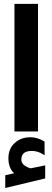

<svg xmlns="http://www.w3.org/2000/svg" viewBox="-20 -671 264 979"><path d="M53.7 -651.4V-0.5H173.8V-651.4ZM6.8 222.7V287.6L210.4 238.8V172.4L204.6 173.3C199.2 174.8 189.5 176.8 174.3 179.7C159.2 182.6 147.9 185.1 139.6 186.5C138.2 187 137.2 187 136.7 187C134.8 187 132.3 186.5 128.9 185.1C99.6 174.3 88.9 160.6 88.9 141.6C88.9 112.8 106.9 98.6 142.6 98.6C161.6 98.6 181.2 104 200.2 116.2L207.5 120.6V111.8L207 53.7V50.8L204.6 49.3C183.1 36.6 160.6 28.8 135.7 28.8C103 28.8 76.2 38.6 55.2 58.1C33.7 77.1 22.9 103 22.9 135.3C22.9 168.9 31.7 192.9 51.8 212.4Z"/></svg>

Font: Shabnam
Style: Bold
Weight: 700
Foundry: DejaVu fonts team - Redesigned by Saber Rastikerdar - Based on Vazir font
Version: Version 5.0.1